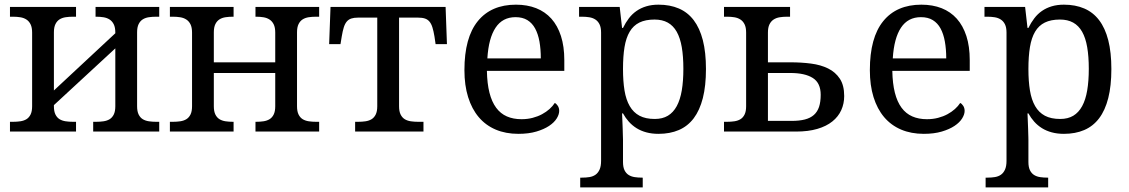

<svg xmlns="http://www.w3.org/2000/svg" viewBox="-20 -566 4856 826"><path d="M665 -536.1V-494.1H651.9Q635.3 -494.1 620.4 -491.9Q605.5 -489.7 594.2 -482.7Q583 -475.6 576.4 -462.2Q569.8 -448.7 569.8 -426.8V-108.9Q569.8 -86.9 576.4 -73.5Q583 -60.1 594.2 -53.2Q605.5 -46.4 620.4 -44.2Q635.3 -42 651.9 -42H665V0H380.9V-42H394Q410.6 -42 425.5 -44.2Q440.4 -46.4 451.7 -53.2Q462.9 -60.1 469.5 -73.5Q476.1 -86.9 476.1 -108.9V-357.9L211.9 -113.8V-108.9Q211.9 -86.9 218.5 -73.5Q225.1 -60.1 236.3 -53.2Q247.6 -46.4 262.5 -44.2Q277.3 -42 293.9 -42H307.1V0H22.9V-42H36.1Q52.7 -42 67.6 -44.2Q82.5 -46.4 93.8 -53.2Q105 -60.1 111.6 -73.5Q118.2 -86.9 118.2 -108.9V-425.8Q118.2 -447.8 111.6 -461.2Q105 -474.6 93.8 -481.9Q82.5 -489.3 67.6 -491.7Q52.7 -494.1 36.1 -494.1H22.9V-536.1H307.1V-494.1H293.9Q277.3 -494.1 262.5 -491.9Q247.6 -489.7 236.3 -482.7Q225.1 -475.6 218.5 -462.2Q211.9 -448.7 211.9 -426.8V-176.8L476.1 -422.9V-425.8Q476.1 -447.8 469.5 -461.2Q462.9 -474.6 451.7 -481.9Q440.4 -489.3 425.5 -491.7Q410.6 -494.1 394 -494.1H391.1V-536.1Z M1353 -536.1V-494.1H1339.8Q1323.2 -494.1 1308.3 -491.9Q1293.5 -489.7 1282.2 -482.7Q1271 -475.6 1264.4 -462.2Q1257.8 -448.7 1257.8 -426.8V-108.9Q1257.8 -86.9 1264.4 -73.5Q1271 -60.1 1282.2 -53.2Q1293.5 -46.4 1308.3 -44.2Q1323.2 -42 1339.8 -42H1353V0H1079.1V-42H1082Q1098.6 -42 1113.5 -44.2Q1128.4 -46.4 1139.6 -53.2Q1150.9 -60.1 1157.5 -73.5Q1164.1 -86.9 1164.1 -108.9V-252H899.9V-108.9Q899.9 -86.9 906.5 -73.5Q913.1 -60.1 924.3 -53.2Q935.5 -46.4 950.4 -44.2Q965.3 -42 981.9 -42H984.9V0H710.9V-42H724.1Q740.7 -42 755.6 -44.2Q770.5 -46.4 781.7 -53.2Q793 -60.1 799.6 -73.5Q806.2 -86.9 806.2 -108.9V-425.8Q806.2 -447.8 799.6 -461.2Q793 -474.6 781.7 -481.9Q770.5 -489.3 755.6 -491.7Q740.7 -494.1 724.1 -494.1H710.9V-536.1H984.9V-494.1H981.9Q965.3 -494.1 950.4 -491.9Q935.5 -489.7 924.3 -482.7Q913.1 -475.6 906.5 -462.2Q899.9 -448.7 899.9 -426.8V-297.9H1164.1V-425.8Q1164.1 -447.8 1157.5 -461.2Q1150.9 -474.6 1139.6 -481.9Q1128.4 -489.3 1113.5 -491.7Q1098.6 -494.1 1082 -494.1H1079.1V-536.1Z M1897 -536.1 1902.8 -376H1854L1849.1 -409.2Q1845.2 -432.6 1840.3 -448.2Q1835.4 -463.9 1827.6 -473.1Q1819.8 -482.4 1808.1 -486.3Q1796.4 -490.2 1778.8 -490.2H1696.8V-108.9Q1696.8 -86.9 1703.4 -73.5Q1710 -60.1 1721.2 -53.2Q1732.4 -46.4 1747.3 -44.2Q1762.2 -42 1778.8 -42H1801.8V0H1507.8V-42H1521Q1537.6 -42 1552.5 -44.2Q1567.4 -46.4 1578.6 -53.2Q1589.8 -60.1 1596.4 -73.5Q1603 -86.9 1603 -108.9V-490.2H1520Q1502.9 -490.2 1491.2 -486.3Q1479.5 -482.4 1471.7 -473.1Q1463.9 -463.9 1459 -448.2Q1454.1 -432.6 1450.2 -409.2L1444.8 -376H1396L1401.9 -536.1Z M2197.8 -492.2Q2142.1 -492.2 2112.1 -447Q2082 -401.9 2076.7 -314.9H2306.6Q2306.6 -354.5 2300.8 -387.2Q2294.9 -419.9 2282.2 -443.4Q2269.5 -466.8 2248.8 -479.5Q2228 -492.2 2197.8 -492.2ZM2210 9.8Q2155.8 9.8 2112.5 -8.5Q2069.3 -26.9 2039.6 -62Q2009.8 -97.2 1993.9 -148.2Q1978 -199.2 1978 -264.2Q1978 -404.3 2035.6 -475.1Q2093.3 -545.9 2199.7 -545.9Q2248 -545.9 2286.6 -530.8Q2325.2 -515.6 2352.1 -485.6Q2378.9 -455.6 2393.3 -410.9Q2407.7 -366.2 2407.7 -307.1V-261.2H2074.7Q2075.7 -206.5 2085.7 -167.2Q2095.7 -127.9 2114.5 -102.5Q2133.3 -77.1 2160.6 -65.2Q2188 -53.2 2223.6 -53.2Q2249.5 -53.2 2271.7 -59.1Q2293.9 -64.9 2312 -74.7Q2330.1 -84.5 2344 -96.9Q2357.9 -109.4 2366.7 -123Q2373.5 -120.1 2379.6 -110.8Q2385.7 -101.6 2385.7 -88.9Q2385.7 -73.7 2375 -56.4Q2364.3 -39.1 2342.3 -24.4Q2320.3 -9.8 2287.4 0Q2254.4 9.8 2210 9.8Z M2795.9 -481.9Q2756.8 -481.9 2730.7 -469Q2704.6 -456.1 2689 -429.7Q2673.3 -403.3 2666.7 -363.3Q2660.2 -323.2 2660.2 -269Q2660.2 -216.8 2666.7 -176.8Q2673.3 -136.7 2689.2 -109.4Q2705.1 -82 2731.2 -68.1Q2757.3 -54.2 2796.9 -54.2Q2830.1 -54.2 2853.3 -68.1Q2876.5 -82 2891.4 -109.4Q2906.2 -136.7 2913.1 -177Q2919.9 -217.3 2919.9 -270Q2919.9 -323.2 2913.1 -363Q2906.2 -402.8 2891.4 -429.2Q2876.5 -455.6 2852.8 -468.8Q2829.1 -481.9 2795.9 -481.9ZM3017.1 -269Q3017.1 -196.8 3003.7 -144Q2990.2 -91.3 2964.4 -57.1Q2938.5 -22.9 2900.4 -6.6Q2862.3 9.8 2813 9.8Q2784.2 9.8 2760.7 3.4Q2737.3 -2.9 2718.5 -14.6Q2699.7 -26.4 2685.3 -42.5Q2670.9 -58.6 2660.2 -78.1H2656.2Q2657.2 -52.2 2658.2 -29.8Q2658.7 -20.5 2658.9 -10.5Q2659.2 -0.5 2659.4 8.3Q2659.7 17.1 2659.9 24.2Q2660.2 31.2 2660.2 35.2V130.9Q2660.2 152.8 2666.7 166.3Q2673.3 179.7 2684.6 186.8Q2695.8 193.8 2710.7 196Q2725.6 198.2 2742.2 198.2H2745.1V240.2H2476.1V198.2H2483.9Q2501 198.2 2515.9 195.8Q2530.8 193.4 2541.7 185.8Q2552.7 178.2 2559.3 163.8Q2565.9 149.4 2565.9 126V-425.8Q2565.9 -447.8 2559.3 -461.2Q2552.7 -474.6 2541.5 -481.9Q2530.3 -489.3 2515.4 -491.7Q2500.5 -494.1 2483.9 -494.1H2471.2V-536.1H2646L2656.2 -445.8H2660.2Q2671.4 -468.8 2685.5 -487.3Q2699.7 -505.9 2718.3 -518.8Q2736.8 -531.7 2760.3 -538.8Q2783.7 -545.9 2813 -545.9Q2862.3 -545.9 2900.4 -529.5Q2938.5 -513.2 2964.4 -479.2Q2990.2 -445.3 3003.7 -393.1Q3017.1 -340.8 3017.1 -269Z M3378.9 -536.1V-494.1H3365.7Q3349.1 -494.1 3334.2 -491.7Q3319.3 -489.3 3308.1 -481.9Q3296.9 -474.6 3290.3 -461.2Q3283.7 -447.8 3283.7 -425.8V-297.9H3380.9Q3427.2 -297.9 3469 -292.5Q3510.7 -287.1 3542.5 -271.5Q3574.2 -255.9 3593 -227.5Q3611.8 -199.2 3611.8 -152.8Q3611.8 -120.1 3599.1 -92Q3586.4 -64 3560.8 -43.5Q3535.2 -22.9 3496.3 -11.5Q3457.5 0 3404.8 0H3094.7V-42H3107.9Q3124.5 -42 3139.4 -44.2Q3154.3 -46.4 3165.5 -53.2Q3176.8 -60.1 3183.3 -73.5Q3189.9 -86.9 3189.9 -108.9V-425.8Q3189.9 -447.8 3183.3 -461.2Q3176.8 -474.6 3165.5 -481.9Q3154.3 -489.3 3139.4 -491.7Q3124.5 -494.1 3107.9 -494.1H3094.7V-536.1ZM3385.7 -45.9Q3418.9 -45.9 3442.6 -52Q3466.3 -58.1 3481.4 -71.5Q3496.6 -85 3503.7 -106.4Q3510.7 -127.9 3510.7 -158.2Q3510.7 -209 3476.8 -230.5Q3442.9 -252 3379.9 -252H3283.7V-45.9Z M3941.9 -492.2Q3886.2 -492.2 3856.2 -447Q3826.2 -401.9 3820.8 -314.9H4050.8Q4050.8 -354.5 4044.9 -387.2Q4039.1 -419.9 4026.4 -443.4Q4013.7 -466.8 3992.9 -479.5Q3972.2 -492.2 3941.9 -492.2ZM3954.1 9.8Q3899.9 9.8 3856.7 -8.5Q3813.5 -26.9 3783.7 -62Q3753.9 -97.2 3738 -148.2Q3722.2 -199.2 3722.2 -264.2Q3722.2 -404.3 3779.8 -475.1Q3837.4 -545.9 3943.8 -545.9Q3992.2 -545.9 4030.8 -530.8Q4069.3 -515.6 4096.2 -485.6Q4123 -455.6 4137.5 -410.9Q4151.9 -366.2 4151.9 -307.1V-261.2H3818.8Q3819.8 -206.5 3829.8 -167.2Q3839.8 -127.9 3858.6 -102.5Q3877.4 -77.1 3904.8 -65.2Q3932.1 -53.2 3967.8 -53.2Q3993.7 -53.2 4015.9 -59.1Q4038.1 -64.9 4056.2 -74.7Q4074.2 -84.5 4088.1 -96.9Q4102.1 -109.4 4110.8 -123Q4117.7 -120.1 4123.8 -110.8Q4129.9 -101.6 4129.9 -88.9Q4129.9 -73.7 4119.1 -56.4Q4108.4 -39.1 4086.4 -24.4Q4064.5 -9.8 4031.5 0Q3998.5 9.8 3954.1 9.8Z M4540 -481.9Q4501 -481.9 4474.9 -469Q4448.7 -456.1 4433.1 -429.7Q4417.5 -403.3 4410.9 -363.3Q4404.3 -323.2 4404.3 -269Q4404.3 -216.8 4410.9 -176.8Q4417.5 -136.7 4433.3 -109.4Q4449.2 -82 4475.3 -68.1Q4501.5 -54.2 4541 -54.2Q4574.2 -54.2 4597.4 -68.1Q4620.6 -82 4635.5 -109.4Q4650.4 -136.7 4657.2 -177Q4664.1 -217.3 4664.1 -270Q4664.1 -323.2 4657.2 -363Q4650.4 -402.8 4635.5 -429.2Q4620.6 -455.6 4596.9 -468.8Q4573.2 -481.9 4540 -481.9ZM4761.2 -269Q4761.2 -196.8 4747.8 -144Q4734.4 -91.3 4708.5 -57.1Q4682.6 -22.9 4644.5 -6.6Q4606.4 9.8 4557.1 9.8Q4528.3 9.8 4504.9 3.4Q4481.4 -2.9 4462.6 -14.6Q4443.8 -26.4 4429.4 -42.5Q4415 -58.6 4404.3 -78.1H4400.4Q4401.4 -52.2 4402.3 -29.8Q4402.8 -20.5 4403.1 -10.5Q4403.3 -0.5 4403.6 8.3Q4403.8 17.1 4404.1 24.2Q4404.3 31.2 4404.3 35.2V130.9Q4404.3 152.8 4410.9 166.3Q4417.5 179.7 4428.7 186.8Q4439.9 193.8 4454.8 196Q4469.7 198.2 4486.3 198.2H4489.3V240.2H4220.2V198.2H4228Q4245.1 198.2 4260 195.8Q4274.9 193.4 4285.9 185.8Q4296.9 178.2 4303.5 163.8Q4310.1 149.4 4310.1 126V-425.8Q4310.1 -447.8 4303.5 -461.2Q4296.9 -474.6 4285.6 -481.9Q4274.4 -489.3 4259.5 -491.7Q4244.6 -494.1 4228 -494.1H4215.3V-536.1H4390.1L4400.4 -445.8H4404.3Q4415.5 -468.8 4429.7 -487.3Q4443.8 -505.9 4462.4 -518.8Q4481 -531.7 4504.4 -538.8Q4527.8 -545.9 4557.1 -545.9Q4606.4 -545.9 4644.5 -529.5Q4682.6 -513.2 4708.5 -479.2Q4734.4 -445.3 4747.8 -393.1Q4761.2 -340.8 4761.2 -269Z"/></svg>

Font: Droid-TTFautohint Serif
Style: Regular
Weight: 400
Foundry: Ascender Corporation
Version: Version 1.00; ttfautohint (v1.00rc1.4-1a1c-dirty) -l 8 -r 50